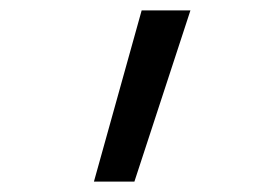

<svg xmlns="http://www.w3.org/2000/svg" viewBox="-20 -158 540 370"><path d="M161 192 253 -138H347L239 192Z"/></svg>

Font: HulyMono
Style: Regular
Weight: 400
Monospace: yes
Designer: Belleve Invis
Foundry: Belleve Invis
Version: Version 33.2.5; ttfautohint (v1.8.4)